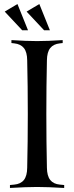

<svg xmlns="http://www.w3.org/2000/svg" viewBox="-20 -931 367 951"><path d="M29.3 0V-14.6L50.3 -16.6Q82.5 -19.5 98.4 -39.6Q114.3 -59.6 114.7 -100.1Q117.7 -227.1 117.7 -366.2Q117.7 -505.4 114.7 -632.3Q114.3 -672.9 98.4 -692.9Q82.5 -712.9 50.3 -716.3L36.6 -717.8V-732.4Q111.3 -727.5 163.6 -727.5Q215.8 -727.5 290.5 -732.4V-717.8L276.9 -716.3Q244.6 -712.9 228.8 -692.9Q212.9 -672.9 212.4 -632.3Q209.5 -505.4 209.5 -366.2Q209.5 -227.1 212.4 -100.1Q212.9 -59.6 228.8 -39.6Q244.6 -19.5 276.9 -16.6L297.9 -14.6V0Q216.3 -4.9 163.6 -4.9Q110.8 -4.9 29.3 0ZM118.7 -781.2H89.8L3.4 -873.5L66.4 -911.1ZM227.1 -781.2H198.2L111.8 -873.5L174.8 -911.1Z"/></svg>

Font: Flanker
Style: Regular
Weight: 400
Designer: Flanker
Foundry: Flanker
Version: Version 2.027